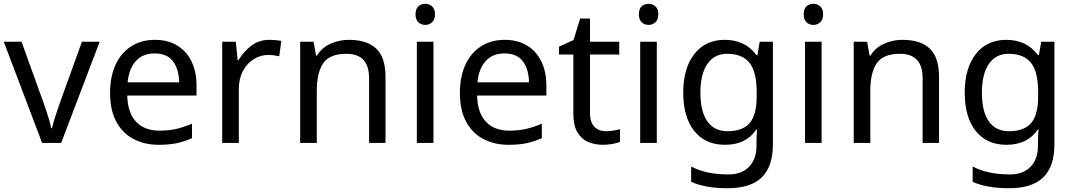

<svg xmlns="http://www.w3.org/2000/svg" viewBox="-20 -757 5690 1017"><path d="M203 0 0 -536H94L208 -220Q216 -198 225 -171Q234 -144 241 -119.5Q248 -95 251 -78H255Q259 -95 266.5 -120Q274 -145 283.5 -172Q293 -199 300 -220L414 -536H508L304 0Z M800 -546Q869 -546 918.5 -516Q968 -486 994.5 -431.5Q1021 -377 1021 -304V-251H654Q656 -160 700.5 -112.5Q745 -65 825 -65Q876 -65 915.5 -74.5Q955 -84 997 -102V-25Q956 -7 916 1.5Q876 10 821 10Q745 10 686.5 -21Q628 -52 595.5 -113.5Q563 -175 563 -264Q563 -352 592.5 -415Q622 -478 675.5 -512Q729 -546 800 -546ZM799 -474Q736 -474 699.5 -433.5Q663 -393 656 -321H929Q928 -389 897 -431.5Q866 -474 799 -474Z M1407 -546Q1422 -546 1439.5 -544.5Q1457 -543 1470 -540L1459 -459Q1446 -462 1430.5 -464Q1415 -466 1401 -466Q1360 -466 1324 -443.5Q1288 -421 1266.5 -380.5Q1245 -340 1245 -286V0H1157V-536H1229L1239 -438H1243Q1269 -482 1310 -514Q1351 -546 1407 -546Z M1828 -546Q1924 -546 1973 -499.5Q2022 -453 2022 -349V0H1935V-343Q1935 -472 1815 -472Q1726 -472 1692 -422Q1658 -372 1658 -278V0H1570V-536H1641L1654 -463H1659Q1685 -505 1731 -525.5Q1777 -546 1828 -546Z M2233 -737Q2253 -737 2268.5 -723.5Q2284 -710 2284 -681Q2284 -653 2268.5 -639Q2253 -625 2233 -625Q2211 -625 2196 -639Q2181 -653 2181 -681Q2181 -710 2196 -723.5Q2211 -737 2233 -737ZM2276 -536V0H2188V-536Z M2653 -546Q2722 -546 2771.5 -516Q2821 -486 2847.5 -431.5Q2874 -377 2874 -304V-251H2507Q2509 -160 2553.5 -112.5Q2598 -65 2678 -65Q2729 -65 2768.5 -74.5Q2808 -84 2850 -102V-25Q2809 -7 2769 1.5Q2729 10 2674 10Q2598 10 2539.5 -21Q2481 -52 2448.5 -113.5Q2416 -175 2416 -264Q2416 -352 2445.5 -415Q2475 -478 2528.5 -512Q2582 -546 2653 -546ZM2652 -474Q2589 -474 2552.5 -433.5Q2516 -393 2509 -321H2782Q2781 -389 2750 -431.5Q2719 -474 2652 -474Z M3189 -62Q3209 -62 3230 -65.5Q3251 -69 3264 -73V-6Q3250 1 3224 5.5Q3198 10 3174 10Q3132 10 3096.5 -4.5Q3061 -19 3039 -55Q3017 -91 3017 -156V-468H2941V-510L3018 -545L3053 -659H3105V-536H3260V-468H3105V-158Q3105 -109 3128.5 -85.5Q3152 -62 3189 -62Z M3416 -737Q3436 -737 3451.5 -723.5Q3467 -710 3467 -681Q3467 -653 3451.5 -639Q3436 -625 3416 -625Q3394 -625 3379 -639Q3364 -653 3364 -681Q3364 -710 3379 -723.5Q3394 -737 3416 -737ZM3459 -536V0H3371V-536Z M3819 -546Q3872 -546 3914.5 -526Q3957 -506 3987 -465H3992L4004 -536H4074V9Q4074 124 4015.5 182Q3957 240 3834 240Q3716 240 3641 206V125Q3720 167 3839 167Q3908 167 3947.5 126.5Q3987 86 3987 16V-5Q3987 -17 3988 -39.5Q3989 -62 3990 -71H3986Q3932 10 3820 10Q3716 10 3657.5 -63Q3599 -136 3599 -267Q3599 -395 3657.5 -470.5Q3716 -546 3819 -546ZM3831 -472Q3764 -472 3727 -418.5Q3690 -365 3690 -266Q3690 -167 3726.5 -114.5Q3763 -62 3833 -62Q3914 -62 3951 -105.5Q3988 -149 3988 -246V-267Q3988 -377 3950 -424.5Q3912 -472 3831 -472Z M4289 -737Q4309 -737 4324.5 -723.5Q4340 -710 4340 -681Q4340 -653 4324.5 -639Q4309 -625 4289 -625Q4267 -625 4252 -639Q4237 -653 4237 -681Q4237 -710 4252 -723.5Q4267 -737 4289 -737ZM4332 -536V0H4244V-536Z M4760 -546Q4856 -546 4905 -499.5Q4954 -453 4954 -349V0H4867V-343Q4867 -472 4747 -472Q4658 -472 4624 -422Q4590 -372 4590 -278V0H4502V-536H4573L4586 -463H4591Q4617 -505 4663 -525.5Q4709 -546 4760 -546Z M5310 -546Q5363 -546 5405.5 -526Q5448 -506 5478 -465H5483L5495 -536H5565V9Q5565 124 5506.5 182Q5448 240 5325 240Q5207 240 5132 206V125Q5211 167 5330 167Q5399 167 5438.5 126.5Q5478 86 5478 16V-5Q5478 -17 5479 -39.5Q5480 -62 5481 -71H5477Q5423 10 5311 10Q5207 10 5148.5 -63Q5090 -136 5090 -267Q5090 -395 5148.5 -470.5Q5207 -546 5310 -546ZM5322 -472Q5255 -472 5218 -418.5Q5181 -365 5181 -266Q5181 -167 5217.5 -114.5Q5254 -62 5324 -62Q5405 -62 5442 -105.5Q5479 -149 5479 -246V-267Q5479 -377 5441 -424.5Q5403 -472 5322 -472Z"/></svg>

Font: Noto Sans Pahawh Hmong
Style: Regular
Weight: 400
Designer: Monotype Design Team
Foundry: Monotype Imaging Inc.
Version: Version 2.001; ttfautohint (v1.8.4.7-5d5b)